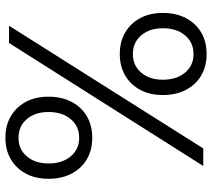

<svg xmlns="http://www.w3.org/2000/svg" viewBox="-56 -694 763 690"><g transform="rotate(-90 325.0 -349.5)"><path d="M73 0 515 -698H577L136 0ZM475 12Q431 12 398 -7.5Q365 -27 346.5 -62.5Q328 -98 328 -145Q328 -192 346.5 -226.5Q365 -261 398 -280.5Q431 -300 475 -300Q520 -300 553 -280.5Q586 -261 604.5 -226.5Q623 -192 623 -145Q623 -98 604.5 -62.5Q586 -27 553 -7.5Q520 12 475 12ZM475 -35Q517 -35 542.5 -65.5Q568 -96 568 -145Q568 -193 542.5 -223Q517 -253 475 -253Q434 -253 408.5 -223Q383 -193 383 -145Q383 -96 408.5 -65.5Q434 -35 475 -35ZM174 -399Q130 -399 97 -418.5Q64 -438 45.5 -473.5Q27 -509 27 -556Q27 -603 45.5 -637.5Q64 -672 97 -691.5Q130 -711 174 -711Q219 -711 252 -691.5Q285 -672 303.5 -637.5Q322 -603 322 -556Q322 -509 303.5 -473.5Q285 -438 252 -418.5Q219 -399 174 -399ZM174 -446Q216 -446 241.5 -476.5Q267 -507 267 -556Q267 -604 241.5 -634Q216 -664 174 -664Q133 -664 107.5 -634Q82 -604 82 -556Q82 -507 107.5 -476.5Q133 -446 174 -446Z"/></g></svg>

Font: Azeret Mono ExtraLight
Style: Regular
Weight: 250
Designer: Martin Vácha
Foundry: Displaay
Version: Version 1.002